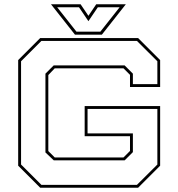

<svg xmlns="http://www.w3.org/2000/svg" viewBox="-20 -878 834 898"><path d="M168 0 65 -103V-597L168 -700H626L729 -597V-471H588V-528L557.5 -558.5H236L206 -527V-171.5L236 -141.5H557.5L588 -172V-241H376V-382H729V-103L626 0ZM173.5 -13.5H620.5L716 -108.5V-368.5H389.5V-254H601.5V-166.5L563 -128H231.5L192.5 -165V-533.5L231 -572H563L601.5 -533.5V-484.5H716V-591.5L620.5 -686.5H173.5L78.5 -591.5V-108.5ZM330.5 -716 218.5 -858H357L393.5 -804L430 -858H568.5L456.5 -716ZM337.5 -730H449.5L539.5 -844H437.5L393.5 -779L349.5 -844H247.5Z"/></svg>

Font: Tourney Expanded Thin
Style: Regular
Weight: 100
Width: 7
Designer: Tyler Finck
Foundry: Etcetera Type Co
Version: Version 1.010; ttfautohint (v1.8.3)